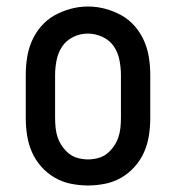

<svg xmlns="http://www.w3.org/2000/svg" viewBox="-20 -561 540 589"><path d="M250 8Q223 8 196.5 2.5Q170 -3 147 -16.5Q124 -30 106 -50.5Q88 -71 77.5 -95.5Q67 -120 63 -146.5Q59 -173 59 -200V-330Q59 -357 63 -383.5Q67 -410 77.5 -434.5Q88 -459 106 -480Q124 -501 147.5 -514Q171 -527 197 -534Q223 -541 250 -541Q277 -541 303 -534Q329 -527 352.5 -514Q376 -501 394 -480Q412 -459 422.5 -434.5Q433 -410 437 -383.5Q441 -357 441 -330V-200Q441 -173 437 -146.5Q433 -120 422.5 -95.5Q412 -71 394 -50.5Q376 -30 353 -16.5Q330 -3 303.5 2.5Q277 8 250 8ZM250 -72Q265 -72 280.5 -76Q296 -80 308 -89.5Q320 -99 329 -112Q338 -125 343 -139.5Q348 -154 349.5 -169.5Q351 -185 351 -200V-330Q351 -353 346.5 -376.5Q342 -400 329 -419Q316 -438 294 -448Q272 -458 249 -458Q226 -458 204.5 -447.5Q183 -437 170.5 -418Q158 -399 153.5 -376Q149 -353 149 -330V-200Q149 -185 150.5 -169.5Q152 -154 157 -139.5Q162 -125 171 -112Q180 -99 192 -89.5Q204 -80 219.5 -76Q235 -72 250 -72Z"/></svg>

Font: Iosevka Slab Medium
Style: Regular
Weight: 500
Monospace: yes
Designer: Belleve Invis
Foundry: Belleve Invis
Version: Version 11.1.1; ttfautohint (v1.8.3)